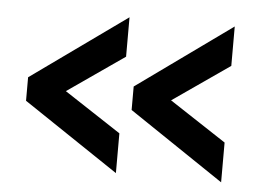

<svg xmlns="http://www.w3.org/2000/svg" viewBox="-39 -526 727 529"><g transform="rotate(5 324.5 -261.5)"><path d="M35 -223V-288L299 -477V-368L142 -259L299 -156V-46ZM327 -223V-288L590 -477V-368L433 -259L590 -156V-46Z"/></g></svg>

Font: Raleway
Style: Bold
Weight: 700
Designer: Matt McInerney, Pablo Impallari, Rodrigo Fuenzalida
Foundry: Matt McInerney, Pablo Impallari, Rodrigo Fuenzalida
Version: Version 3.000